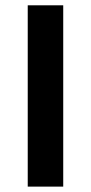

<svg xmlns="http://www.w3.org/2000/svg" viewBox="-20 -693 339 713"><path d="M83 0V-673.3H214.8V0Z"/></svg>

Font: Akatab ExtraBold
Style: Regular
Weight: 800
Designer: SIL International
Foundry: SIL International
Version: Version 3.000